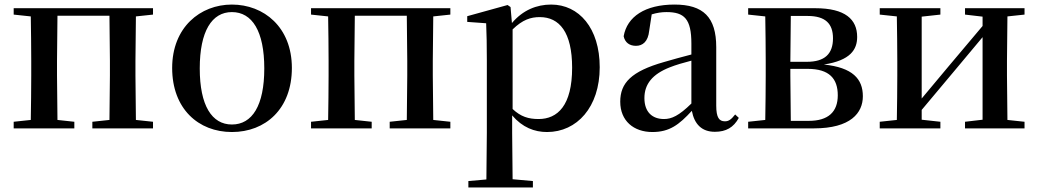

<svg xmlns="http://www.w3.org/2000/svg" viewBox="-20 -563 4554 842"><path d="M40 -499 115 -491C116 -435 117 -351 117 -296V-232C117 -177 116 -93 115 -37L40 -29V0H306V-29L232 -37L230 -232V-296L232 -494H460L462 -296V-232L460 -37L385 -29V0H651V-29L576 -37L574 -232V-296L576 -491L651 -499V-527H40Z M997 16C1144 16 1260 -85 1260 -265C1260 -444 1137 -543 997 -543C858 -543 735 -443 735 -265C735 -86 850 16 997 16ZM997 -17C909 -17 856 -100 856 -263C856 -426 909 -510 997 -510C1086 -510 1139 -426 1139 -263C1139 -100 1086 -17 997 -17Z M1344 -499 1419 -491C1420 -435 1421 -351 1421 -296V-232C1421 -177 1420 -93 1419 -37L1344 -29V0H1610V-29L1536 -37L1534 -232V-296L1536 -494H1764L1766 -296V-232L1764 -37L1689 -29V0H1955V-29L1880 -37L1878 -232V-296L1880 -491L1955 -499V-527H1344Z M2379 16C2510 16 2610 -93 2610 -268C2610 -440 2519 -543 2397 -543C2334 -543 2273 -519 2225 -462L2219 -532L2206 -541L2029 -492V-467L2112 -461C2114 -412 2115 -366 2115 -299V19L2113 224L2034 231V259H2317V231L2228 223L2226 19V-57C2271 -4 2324 16 2379 16ZM2228 -434C2272 -477 2308 -488 2347 -488C2433 -488 2489 -422 2489 -266C2489 -100 2425 -41 2342 -41C2298 -41 2264 -51 2228 -85Z M3115 15C3164 15 3197 -4 3220 -46L3204 -61C3186 -38 3175 -31 3159 -31C3134 -31 3121 -47 3121 -100V-356C3121 -488 3064 -543 2938 -543C2809 -543 2730 -490 2715 -404C2721 -376 2741 -362 2769 -362C2798 -362 2822 -380 2827 -428L2838 -500C2861 -507 2882 -510 2903 -510C2981 -510 3012 -480 3012 -372V-324C2971 -313 2928 -302 2892 -291C2748 -250 2700 -199 2700 -117C2700 -33 2759 16 2841 16C2916 16 2958 -16 3014 -77C3025 -19 3057 15 3115 15ZM3012 -109C2957 -55 2925 -41 2892 -41C2841 -41 2806 -71 2806 -133C2806 -194 2841 -238 2918 -268C2943 -278 2977 -288 3012 -297Z M3334 0H3549C3711 0 3764 -68 3764 -141C3764 -217 3719 -267 3593 -280C3710 -298 3739 -346 3739 -401C3739 -478 3687 -527 3555 -527H3261V-499L3336 -491C3337 -435 3338 -351 3338 -296V-232C3338 -177 3337 -93 3336 -37L3261 -29V0ZM3448 -493H3522C3600 -493 3633 -459 3633 -395C3633 -326 3596 -292 3519 -292H3446ZM3446 -261H3522C3617 -261 3654 -218 3654 -145C3654 -73 3613 -33 3527 -33H3448L3446 -232Z M4212 -499 4289 -490V-449L4139 -271L4022 -131V-490L4104 -499V-527H3838V-499L3913 -491C3914 -435 3915 -351 3915 -296V-232C3915 -177 3914 -93 3913 -37L3838 -29V0H4104V-29L4022 -38V-81L4167 -254L4289 -400V-38L4212 -29V0H4473V-29L4398 -37L4396 -232V-296L4398 -491L4473 -499V-527H4212Z"/></svg>

Font: Noto Serif JP SemiBold
Style: Regular
Weight: 600
Designer: Ryoko NISHIZUKA 西塚涼子 (kana & ideographs); Frank Grießhammer (Latin, Greek & Cyrillic); Wenlong ZHANG 张文龙 (bopomofo); San
Foundry: Adobe
Version: Version 2.001;hotconv 1.1.0;makeotfexe 2.6.0